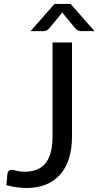

<svg xmlns="http://www.w3.org/2000/svg" viewBox="-20 -928 490 956"><path d="M338.5 -247.5Q338.5 -187.5 323.8 -140Q309 -92.5 280.2 -59.8Q251.5 -27 209.5 -9.5Q167.5 8 113 8Q63.5 8 12 -6Q13 -20.5 14.5 -34.8Q16 -49 17 -63Q18 -71.5 23.2 -76.8Q28.5 -82 39.5 -82Q48.5 -82 63.2 -77.5Q78 -73 103 -73Q136 -73 162 -83Q188 -93 205.5 -114Q223 -135 232.2 -167.8Q241.5 -200.5 241.5 -245.5V-716.5H338.5ZM450.5 -773H385.5Q379.5 -773 371.2 -775.2Q363 -777.5 354.5 -787.5L296 -858L290 -867L284 -858L225.5 -787.5Q217 -777.5 208.8 -775.2Q200.5 -773 194.5 -773H132L251.5 -908.5H331.5Z"/></svg>

Font: Lato-Regular
Style: Regular
Weight: 400
Designer: Lukasz Dziedzic with Adam Twardoch and Botio Nikoltchev
Foundry: tyPoland Lukasz Dziedzic
Version: Version 2.015; 2015-08-06; http://www.latofonts.com/